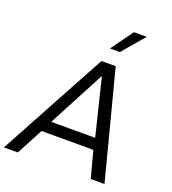

<svg xmlns="http://www.w3.org/2000/svg" viewBox="-202 -1128 1123 1257"><g transform="rotate(20 359.5 -500.0)"><path d="M471.2 -846.2H401.9L513.2 -1000H602.1ZM526.9 -185.1H166L67.9 0H-28.8L377.9 -750H477.1L671.9 0H576.2ZM511.2 -263.2 414.1 -659.2 205.1 -263.2Z"/></g></svg>

Font: Oakes Grotesk
Style: Italic
Weight: 400
Italic angle: -8°
Designer: Samuel Oakes
Foundry: Samuel Oakes
Version: Version 1.000;PS 001.000;hotconv 1.0.88;makeotf.lib2.5.64775